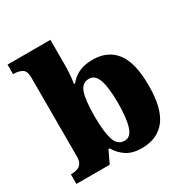

<svg xmlns="http://www.w3.org/2000/svg" viewBox="-175 -904 1024 1059"><g transform="rotate(-30 337.5 -375.0)"><path d="M428 10Q370 10 332.5 -14.5Q295 -39 273 -78H265L228 0H16V-61H22Q39 -61 55.5 -66Q72 -71 83 -85.5Q94 -100 94 -130V-633Q94 -674 73 -686.5Q52 -699 20 -699H16V-760H289V-599Q289 -571 286.5 -539.5Q284 -508 280 -484H287Q307 -511 343 -530Q379 -549 435 -549Q531 -549 582 -482.5Q633 -416 633 -271Q633 -125 580.5 -57.5Q528 10 428 10ZM367 -73Q405 -73 421.5 -124.5Q438 -176 438 -272Q438 -370 421 -419Q404 -468 366 -468Q320 -468 304.5 -419.5Q289 -371 289 -271Q289 -176 305 -124.5Q321 -73 367 -73Z"/></g></svg>

Font: Noto Serif Tamil Black
Style: Regular
Weight: 900
Designer: Indian Type Foundry, Tom Grace, and the Monotype Design Team
Foundry: Monotype Imaging Inc.
Version: Version 2.004; ttfautohint (v1.8.4.7-5d5b)